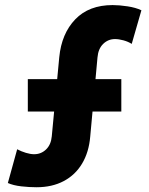

<svg xmlns="http://www.w3.org/2000/svg" viewBox="-20 -748 602 775"><path d="M127.4 7.8Q98.6 7.8 66.2 4.2Q33.7 0.5 11.7 -9.3L49.3 -145.5Q65.9 -136.7 84.5 -131.1Q103 -125.5 117.7 -125.5Q146 -125.5 166 -144.8Q186 -164.1 189 -197.8L219.2 -517.1Q228.5 -612.3 283.7 -669.9Q338.9 -727.5 434.6 -727.5Q461.9 -727.5 495.1 -722.4Q528.3 -717.3 550.8 -706.5L511.7 -570.8Q497.1 -580.1 478.3 -585.2Q459.5 -590.3 444.3 -590.3Q416.5 -590.3 396.5 -570.8Q376.5 -551.3 373.5 -516.1L344.2 -196.8Q338.9 -133.8 311.5 -87.9Q284.2 -42 237.3 -17.1Q190.4 7.8 127.4 7.8ZM92.3 -297.9V-428.7H469.7V-297.9Z"/></svg>

Font: Reddit Mono ExtraBold
Style: Regular
Weight: 800
Monospace: yes
Designer: Stephen Hutchings
Foundry: Reddit
Version: Version 1.014